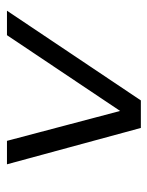

<svg xmlns="http://www.w3.org/2000/svg" viewBox="45 -612 434 565"><g transform="rotate(90 262.5 -329.0)"><path d="M463 -132H394L306 -465L83 -132H11L275 -526H356Z"/></g></svg>

Font: TypoPRO Montserrat Alternates
Style: Italic
Weight: 400
Italic angle: -11.3°
Designer: Julieta Ulanovsky
Foundry: Julieta Ulanovsky
Version: Version 6.001